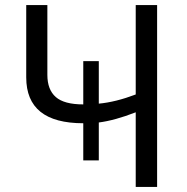

<svg xmlns="http://www.w3.org/2000/svg" viewBox="-20 -734 735 754"><path d="M307 -250Q83 -250 83 -430V-714H166V-440Q166 -382 199 -353Q232 -324 307 -324V-494H368V-327Q434 -333 513 -363V-714H597V0H513V-293Q431 -261 368 -253V-104H307Z"/></svg>

Font: Stephens Clock
Style: Regular
Weight: 400
Designer: Peter Wiegel (catfonts.de) with slight modifications by DT1.org
Version: Version 0.9.1